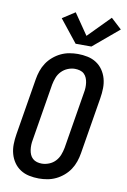

<svg xmlns="http://www.w3.org/2000/svg" viewBox="-105 -1045 735 1114"><g transform="rotate(10 262.0 -488.0)"><path d="M205 8Q176 8 147.5 2Q119 -4 96 -19Q73 -34 57.5 -56.5Q42 -79 34.5 -106Q27 -133 27.5 -162.5Q28 -192 33 -222L88 -556Q92 -581 100.5 -606Q109 -631 123.5 -653Q138 -675 159 -693Q180 -711 204 -722.5Q228 -734 253.5 -738.5Q279 -743 304 -743Q333 -743 361.5 -737Q390 -731 413 -716Q436 -701 451.5 -678.5Q467 -656 474.5 -629Q482 -602 481.5 -572.5Q481 -543 476 -513L421 -179Q417 -154 408.5 -129Q400 -104 385.5 -82Q371 -60 350 -42Q329 -24 305 -12.5Q281 -1 255.5 3.5Q230 8 205 8ZM207 -80Q228 -80 249.5 -88.5Q271 -97 286.5 -113.5Q302 -130 310 -151Q318 -172 322 -193L377 -528Q380 -543 380.5 -558Q381 -573 379 -587.5Q377 -602 371.5 -615Q366 -628 356 -637.5Q346 -647 331.5 -651Q317 -655 302 -655Q281 -655 260 -646.5Q239 -638 223 -621.5Q207 -605 199 -584Q191 -563 187 -542L132 -207Q129 -192 128.5 -177Q128 -162 130 -147.5Q132 -133 137.5 -120Q143 -107 153.5 -97.5Q164 -88 178 -84Q192 -80 207 -80ZM280 -799 175 -931 249 -979 334 -855 461 -984 524 -926 373 -799Z"/></g></svg>

Font: Iosevka SS04 Semibold Oblique
Style: Regular
Weight: 600
Italic angle: -9°
Monospace: yes
Designer: Belleve Invis
Foundry: Belleve Invis
Version: Version 19.0.0; ttfautohint (v1.8.4)